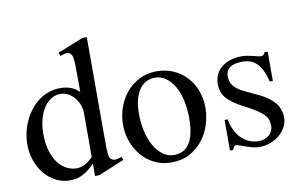

<svg xmlns="http://www.w3.org/2000/svg" viewBox="-74 -834 1539 986"><g transform="rotate(-10 695.5 -340.5)"><path d="M347.2 -315.9Q347.2 -334 340.1 -354.5Q333 -375 319.8 -391.8Q306.6 -408.7 287.4 -419.9Q268.1 -431.2 244.1 -431.2Q219.2 -431.2 197.3 -418.2Q175.3 -405.3 158.9 -380.9Q142.6 -356.4 132.8 -321.8Q123 -287.1 123 -244.1Q123 -189.9 135.7 -151.1Q148.4 -112.3 168.5 -87.9Q188.5 -63.5 212.9 -52Q237.3 -40.5 260.7 -40.5Q284.2 -40.5 305.2 -51.5Q326.2 -62.5 347.2 -84.5ZM369.1 14.6H347.2V-49.8Q317.4 -18.6 286.6 -2Q255.9 14.6 216.8 14.6Q179.7 14.6 146.2 -2Q112.8 -18.6 87.6 -47.9Q62.5 -77.1 47.6 -117.4Q32.7 -157.7 32.7 -205.1Q32.7 -233.9 39.1 -264.2Q45.4 -294.4 58.1 -322.8Q70.8 -351.1 89.4 -376.2Q107.9 -401.4 131.8 -420.2Q155.8 -439 185.5 -450Q215.3 -460.9 250 -460.9Q279.3 -460.9 303.5 -451.9Q327.6 -442.9 347.2 -423.3V-506.3Q347.2 -543.5 346.4 -564.9Q345.7 -586.4 344 -598.1Q342.3 -609.9 339.4 -615Q336.4 -620.1 332 -624.5Q324.7 -631.8 313.5 -631.8Q306.6 -631.8 298.3 -629.6Q290 -627.4 279.3 -623.5L272.5 -641.1L406.7 -694.8H429.2V-177.2Q429.2 -141.1 429.7 -119.4Q430.2 -97.7 431.6 -85Q433.1 -72.3 436 -66.4Q439 -60.5 444.3 -56.6Q452.1 -50.3 463.4 -50.3Q476.6 -50.3 498.5 -58.6L504.4 -41.5Z M875 -194.3Q875 -244.1 865.2 -287.1Q855.5 -330.1 837.4 -361.6Q819.3 -393.1 793.5 -411.1Q767.6 -429.2 735.4 -429.2Q716.3 -429.2 696.5 -420.9Q676.8 -412.6 660.6 -393.1Q644.5 -373.5 634.5 -341.1Q624.5 -308.6 624.5 -259.8Q624.5 -211.9 634.5 -168.5Q644.5 -125 663.1 -92.3Q681.6 -59.6 707.8 -40.3Q733.9 -21 766.1 -21Q790 -21 810.3 -30Q830.6 -39.1 844.7 -59.6Q858.9 -80.1 866.9 -113.3Q875 -146.5 875 -194.3ZM966.3 -231.9Q966.3 -188.5 952.4 -144.8Q938.5 -101.1 910.9 -65.4Q883.3 -29.8 842 -7.6Q800.8 14.6 745.6 14.6Q698.7 14.6 659.9 -4.4Q621.1 -23.4 593 -55.7Q564.9 -87.9 549.6 -130.4Q534.2 -172.9 534.2 -219.2Q534.2 -264.6 549.1 -307.9Q564 -351.1 592 -384.8Q620.1 -418.5 660.2 -439.2Q700.2 -460 750.5 -460Q798.8 -460 838.4 -442.4Q877.9 -424.8 906.5 -394Q935.1 -363.3 950.7 -321.5Q966.3 -279.8 966.3 -231.9Z M1331.1 -460V-307.6H1314.9Q1306.2 -343.8 1293.9 -367.7Q1281.7 -391.6 1266.6 -406Q1251.5 -420.4 1233.2 -426.3Q1214.8 -432.1 1193.8 -432.1Q1148.9 -432.1 1127.9 -415.8Q1106.9 -399.4 1106.9 -373.5Q1106.9 -359.9 1109.6 -347.7Q1112.3 -335.4 1120.4 -324.2Q1128.4 -313 1142.8 -302Q1157.2 -291 1180.2 -280.3L1252.4 -246.1Q1303.2 -222.2 1329.3 -189Q1355.5 -155.8 1355.5 -112.8Q1355.5 -86.9 1343.3 -64Q1331.1 -41 1310.5 -23.4Q1290 -5.9 1262.9 4.4Q1235.8 14.6 1206.1 14.6Q1188 14.6 1171.1 10.5Q1154.3 6.3 1138.9 1Q1123.5 -4.4 1110.1 -9.3Q1096.7 -14.2 1085.4 -15.6Q1080.1 -15.6 1075.4 -7.8Q1070.8 0 1068.4 6.3H1052.2V-153.3H1068.4Q1074.7 -119.1 1087.9 -93.5Q1101.1 -67.9 1119.4 -50.5Q1137.7 -33.2 1159.9 -24.4Q1182.1 -15.6 1206.1 -15.6Q1224.1 -15.6 1238.3 -21Q1252.4 -26.4 1262.2 -35.4Q1272 -44.4 1277.3 -56.4Q1282.7 -68.4 1282.7 -81.5Q1282.7 -98.1 1278.6 -111.8Q1274.4 -125.5 1262.2 -139.2Q1250 -152.8 1227.8 -167.7Q1205.6 -182.6 1169.4 -201.2Q1133.8 -219.2 1110.6 -235.6Q1087.4 -252 1074 -268.3Q1060.5 -284.7 1055.2 -302.2Q1049.8 -319.8 1049.8 -340.8Q1049.8 -365.7 1059.3 -387.5Q1068.8 -409.2 1087.4 -425.3Q1106 -441.4 1133.1 -450.7Q1160.2 -460 1195.3 -460Q1210.4 -460 1225.3 -457.3Q1240.2 -454.6 1253.4 -451.4Q1266.6 -448.2 1276.9 -445.6Q1287.1 -442.9 1293 -442.9Q1299.8 -442.9 1304.4 -445.6Q1309.1 -448.2 1314.9 -460Z"/></g></svg>

Font: Tai Heritage Pro
Style: Regular
Weight: 400
Designer: Faah Baccam, Walt Agee, Victor Gaultney, Annie Olsen
Foundry: SIL International
Version: Version 2.600